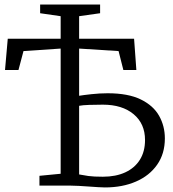

<svg xmlns="http://www.w3.org/2000/svg" viewBox="-20 -814 758 842"><path d="M440 8Q429.5 8 410.5 6.8Q391.5 5.5 369.2 4Q347 2.5 325.8 1.2Q304.5 0 289 0H153V-43L246 -52V-601L83 -590L61 -507H2L14 -644H246V-743L156 -756V-794H419V-756L327 -743V-644H568L578 -507H521L500 -590L327 -601V-394Q344.5 -397 381 -401Q417.5 -405 452 -405Q542 -405 597.2 -378Q652.5 -351 677.8 -306Q703 -261 703 -207Q703 -140 669.2 -91.8Q635.5 -43.5 576.2 -17.8Q517 8 440 8ZM431 -39Q488 -39 529.5 -58.2Q571 -77.5 593.5 -113.5Q616 -149.5 616 -200Q616 -271.5 566 -313.2Q516 -355 431 -355Q401 -355 371.5 -354Q342 -353 327 -350V-49Q344.5 -45.5 367.5 -42.2Q390.5 -39 431 -39Z"/></svg>

Font: Merriweather 7pt Light
Style: Regular
Weight: 300
Designer: Eben Sorkin
Foundry: Eben Sorkin
Version: Version 2.200;gftools[0.9.31]